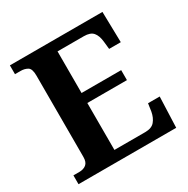

<svg xmlns="http://www.w3.org/2000/svg" viewBox="-162 -857 977 999"><g transform="rotate(-30 326.5 -357.0)"><path d="M28 0V-53H63Q89 -53 105 -66Q121 -79 121 -110V-599Q121 -640 103.5 -650.5Q86 -661 62 -661H28V-714H584L588 -530H518L513 -577Q509 -614 492.5 -633.5Q476 -653 437 -653H279V-403H517V-343H279V-61H464Q503 -61 521 -82.5Q539 -104 545 -137L552 -184H622L615 0Z"/></g></svg>

Font: Noto Serif Myanmar
Style: Bold
Weight: 700
Designer: Ben Mitchell and the Monotype Design Team
Foundry: Monotype Imaging Inc.
Version: Version 2.106; ttfautohint (v1.8.4.7-5d5b)